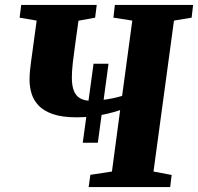

<svg xmlns="http://www.w3.org/2000/svg" viewBox="-20 -763 808 783"><path d="M317.5 -181 361.5 -503H422.5L379 -181ZM341.5 0 348.5 -50 436.5 -63.5 470 -314Q445.5 -305.5 416 -298.8Q386.5 -292 355.5 -288.2Q324.5 -284.5 293 -284.5Q233 -284.5 195.2 -297.8Q157.5 -311 137 -333Q116.5 -355 108.5 -382.2Q100.5 -409.5 100.5 -437Q100.5 -455 102.2 -473.8Q104 -492.5 106 -506.5L129.5 -679L60 -691L66.5 -743H374.5L368 -691L300 -678.5L286 -577.5Q281 -543 277 -507.8Q273 -472.5 273 -446.5Q273 -413 281.5 -392.2Q290 -371.5 307.2 -361.8Q324.5 -352 351 -352Q369 -352 393 -354.8Q417 -357.5 439.8 -362.2Q462.5 -367 478 -372L519.5 -679L442.5 -691L448.5 -743H767.5L761.5 -691L689.5 -679L606 -63.5L680 -49.5L674 0Z"/></svg>

Font: Merriweather 24pt Black
Style: Italic
Weight: 900
Italic angle: -7.8°
Designer: Eben Sorkin
Foundry: Eben Sorkin
Version: Version 2.101